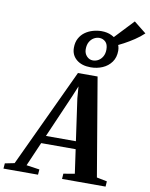

<svg xmlns="http://www.w3.org/2000/svg" viewBox="-195 -1254 1047 1338"><g transform="rotate(10 329.0 -584.5)"><path d="M-75.5 0 -72.5 -37.5 -5.5 -51 320 -746H459L576.5 -52L649.5 -37.5L647 0H339L341.5 -37.5L420.5 -51L396.5 -220.5H152.5L79 -51L172 -37.5L169 0ZM176.5 -275.5H388.5L346.5 -571.5L340 -655L310 -582.5ZM399.5 -800.5Q336.5 -800.5 299 -831.8Q261.5 -863 261.5 -915Q261.5 -953.5 276.5 -981.2Q291.5 -1009 316.2 -1026.8Q341 -1044.5 371.2 -1053.2Q401.5 -1062 432.5 -1062Q472 -1062 503 -1047.2Q534 -1032.5 551.8 -1006.8Q569.5 -981 569.5 -947.5Q569.5 -900 545.8 -867Q522 -834 483.2 -817.2Q444.5 -800.5 399.5 -800.5ZM406.5 -850.5Q427.5 -850.5 445.8 -861.2Q464 -872 475.5 -892.5Q487 -913 487 -941.5Q487 -978.5 468.5 -995.8Q450 -1013 425 -1013Q405.5 -1013 387 -1002.5Q368.5 -992 356.5 -971.2Q344.5 -950.5 344.5 -919Q344.5 -890 362.8 -870.2Q381 -850.5 406.5 -850.5ZM535.5 -973.5 494 -1005.5 648 -1169 735 -1099.5Q706 -1072 670.5 -1048.5Q635 -1025 600 -1006.2Q565 -987.5 535.5 -973.5Z"/></g></svg>

Font: Merriweather 60pt
Style: Bold Italic
Weight: 700
Italic angle: -7.8°
Version: Version 2.101